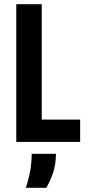

<svg xmlns="http://www.w3.org/2000/svg" viewBox="-20 -680 413 920"><path d="M58 0V-660H180V0ZM89 0V-107H364V0ZM104 220Q124 154 128 118Q132 82 132 57H248Q248 108 234 148.5Q220 189 202 220Z"/></svg>

Font: Bricolage Grotesque Condensed SemiBold
Style: Regular
Weight: 600
Width: 3
Designer: Mathieu Triay
Foundry: Atelier Triay
Version: Version 1.000;gftools[0.9.30]